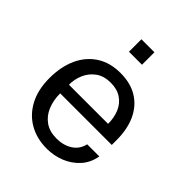

<svg xmlns="http://www.w3.org/2000/svg" viewBox="-205 -844 975 975"><g transform="rotate(45 283.0 -356.5)"><path d="M295 10Q223 10 168 -21.5Q113 -53 82 -112Q51 -171 51 -253.5Q51 -335 79 -396.5Q107 -458 160.2 -492.5Q213.5 -527 288.5 -527Q361.5 -527 412 -495.5Q462.5 -464 488.8 -406.8Q515 -349.5 515 -271V-237H144.5Q144.5 -188 160.8 -148.2Q177 -108.5 210 -85Q243 -61.5 293.5 -61.5Q343 -61.5 378.8 -84.5Q414.5 -107.5 424.5 -151H511.5Q502.5 -98.5 469.8 -62.5Q437 -26.5 391.2 -8.2Q345.5 10 295 10ZM145 -299.5H426Q426 -344 411 -379.8Q396 -415.5 365.2 -436.2Q334.5 -457 288 -457Q239.5 -457 207.5 -433.8Q175.5 -410.5 160 -374.2Q144.5 -338 145 -299.5ZM242 -633.5V-723H335.5V-633.5Z"/></g></svg>

Font: Public Sans Thin
Style: Regular
Weight: 400
Version: Version 2.001